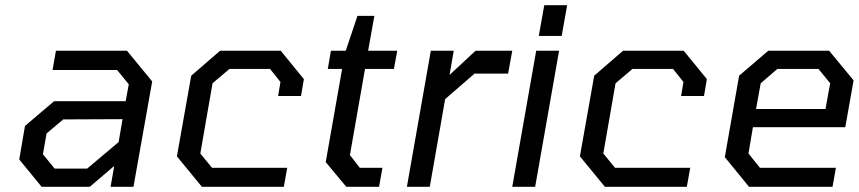

<svg xmlns="http://www.w3.org/2000/svg" viewBox="-20 -718 3301 738"><path d="M140 0 54 -105 76 -234 188 -329H463L475 -394L430 -449H182L195 -523H468L565 -405L493 0H405L419 -80L325 0ZM190 -70H315L436 -172L451 -260L223 -259L159 -205L145 -125Z M756 0 660 -117 715 -427 826 -523H1059L1148 -414L1137 -349H1049L1058 -403L1018 -453H862L797 -398L750 -128L795 -73H1084L1071 0Z M1311 0 1232 -95 1295 -453H1240L1252 -523H1309L1354 -657H1419L1395 -523H1507L1494 -453H1383L1325 -122L1363 -73H1450L1437 0Z M1544 0 1636 -523H1724L1708 -430L1808 -523H1949L1933 -435H1804L1691 -337L1632 0Z M2051 -580 2072 -698H2160L2139 -580ZM1949 0 2041 -523H2129L2037 0Z M2305 0 2209 -117 2264 -427 2375 -523H2608L2697 -414L2686 -349H2598L2607 -403L2567 -453H2411L2346 -398L2299 -128L2344 -73H2633L2620 0Z M2859 0 2766 -114 2821 -427 2933 -523H3167L3261 -409L3229 -229H2874L2857 -128L2901 -73H3193L3180 0ZM2886 -299H3153L3171 -398L3126 -453H2968L2904 -398Z"/></svg>

Font: Tomorrow
Style: Italic
Weight: 400
Italic angle: -10°
Designer: Tony de Marco, Monica Rizzolli
Foundry: Just in Type
Version: Version 2.002